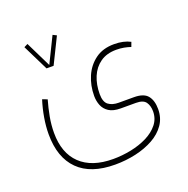

<svg xmlns="http://www.w3.org/2000/svg" viewBox="-126 -582 930 948"><g transform="rotate(-20 338.5 -108.0)"><path d="M164.6 -316.4 97.7 -452.1 117.2 -461.9 183.1 -327.6 249 -461.9 268.6 -452.1 201.7 -316.4ZM321.8 246.1Q194.3 246.1 128.7 180.9Q63 115.7 63 -6.8Q63 -48.3 70.6 -92.8Q78.1 -137.2 91.8 -180.7L117.7 -170.9Q106 -130.4 98.1 -87.9Q90.3 -45.4 90.3 -3.9Q90.3 102.1 150.1 159.4Q210 216.8 321.8 216.8Q369.1 216.8 416 207.3Q462.9 197.8 501.5 178.5Q540 159.2 563.2 130.1Q586.4 101.1 586.4 62.5Q586.4 33.7 573 14.2Q559.6 -5.4 521 -5.4H441.9Q402.3 -5.4 379.9 -20Q357.4 -34.7 348.1 -58.1Q338.9 -81.5 338.9 -107.9Q338.9 -162.1 359.1 -209.2Q379.4 -256.3 419.2 -285.6Q459 -314.9 518.1 -314.9Q568.4 -314.9 603 -296.4L594.2 -272.5Q577.6 -278.3 559.1 -281.7Q540.5 -285.2 519 -285.2Q468.8 -285.2 435.1 -261.5Q401.4 -237.8 384.5 -197.5Q367.7 -157.2 367.7 -107.4Q367.7 -65.4 388.2 -50.3Q408.7 -35.2 441.9 -35.2H521Q572.8 -35.2 593.3 -9.8Q613.8 15.6 613.8 60.5Q613.8 106.9 589.6 141.8Q565.4 176.8 523.9 199.7Q482.4 222.7 430.2 234.4Q377.9 246.1 321.8 246.1Z"/></g></svg>

Font: Vazirmatn UI FD Thin
Style: Regular
Weight: 100
Designer: Saber Rastikerdar
Foundry: Saber Rastikerdar
Version: Version 33.003